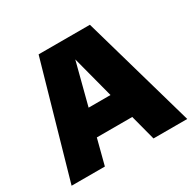

<svg xmlns="http://www.w3.org/2000/svg" viewBox="-135 -736 884 877"><g transform="rotate(-30 307.0 -297.5)"><path d="M2.5 0 172 -595H442.5L612.5 0H434.5L297.5 -522H313.5L178 0ZM136 -133.5 171.5 -270H441.5L477.5 -133.5Z"/></g></svg>

Font: Encode Sans SC SemiCondensed ExtraBold
Style: Regular
Weight: 800
Width: 4
Designer: Multiple Designers
Foundry: Impallari Type
Version: Version 3.002